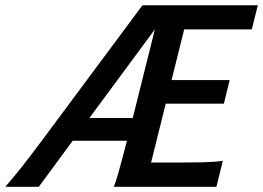

<svg xmlns="http://www.w3.org/2000/svg" viewBox="-36 -722 1016 742"><path d="M604.5 -321.3 547.9 -93.8H626.5Q709 -93.8 753.2 -95Q797.4 -96.2 825.2 -100.6L800.3 0H403.8Q411.1 -17.1 421.6 -54.2Q432.1 -91.3 454.6 -178.2H245.1L113.8 0H-15.6Q20 -41 51.5 -81.1Q83 -121.1 128.4 -182.1L514.6 -701.7H960.4L937 -608.4H675.8L627 -412.6H851.6L829.1 -321.3ZM562.5 -608.4 309.6 -266.1H477.1Z"/></svg>

Font: Lesson One Medium
Style: Italic
Weight: 500
Italic angle: -14°
Designer: But Ko, Victor Gaultney, Annie Olsen, Julie Remington, Don Collingsworth, Eric Hays, Becca Hirsbrunner
Version: Version 1.100